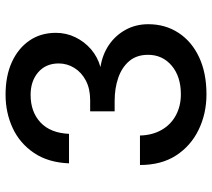

<svg xmlns="http://www.w3.org/2000/svg" viewBox="-56 -694 762 690"><g transform="rotate(-90 325.0 -349.0)"><path d="M331 12Q262 12 204 -16Q146 -44 111.5 -97Q77 -150 77 -227H183Q184 -183 203 -149.5Q222 -116 255.5 -98Q289 -80 331 -80Q395 -80 434 -113Q473 -146 473 -198Q473 -239 450.5 -265.5Q428 -292 390.5 -305Q353 -318 307 -318H270V-406H310Q351 -406 380.5 -421.5Q410 -437 426 -463Q442 -489 442 -519Q442 -565 410.5 -592.5Q379 -620 329 -620Q268 -620 230 -584.5Q192 -549 189 -482H83Q86 -557 120.5 -608Q155 -659 210 -684.5Q265 -710 330 -710Q397 -710 446.5 -687.5Q496 -665 524 -624.5Q552 -584 552 -529Q552 -492 536 -459Q520 -426 492.5 -402.5Q465 -379 429 -369Q474 -362 508.5 -338.5Q543 -315 563 -278.5Q583 -242 583 -197Q583 -136 552 -88.5Q521 -41 464.5 -14.5Q408 12 331 12Z"/></g></svg>

Font: Azeret Mono Thin
Style: Regular
Weight: 400
Version: Version 1.002